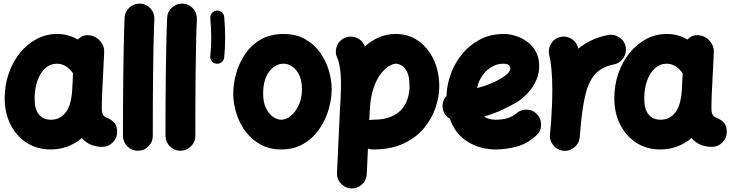

<svg xmlns="http://www.w3.org/2000/svg" viewBox="-20 -763 4102 1078"><path d="M553.7 61.5Q482.4 61.5 439.5 12.2Q363.8 76.2 264.2 76.2Q189.9 76.2 131.6 39.6Q73.2 2.9 39.8 -62.3Q6.3 -127.4 6.3 -211.9Q6.3 -285.6 29.1 -350.8Q51.8 -416 92 -465.8Q132.3 -515.6 185.8 -543.9Q239.3 -572.3 301.3 -572.3Q363.8 -572.3 417 -541Q444.3 -570.3 485.4 -564.5Q520 -559.6 543.5 -531.5Q566.9 -503.4 564.9 -470.2L553.7 -241.7Q553.2 -228 552.5 -208.3Q551.8 -188.5 551.5 -170.7Q551.3 -152.8 551.8 -143.6Q552.7 -129.9 558.1 -118.9Q563.5 -107.9 581.5 -101.1Q601.6 -93.8 619.6 -76.2Q637.7 -58.6 637.7 -22Q637.7 12.2 613 36.9Q588.4 61.5 553.7 61.5ZM266.6 -90.8Q316.9 -90.8 348.9 -131.6Q380.9 -172.4 385.7 -263.7Q385.7 -264.2 385.7 -265.1L390.1 -351.1Q352.5 -405.3 299.3 -405.3Q262.2 -405.3 233.9 -379.4Q205.6 -353.5 189.9 -309.1Q174.3 -264.6 174.3 -209.5Q174.3 -150.4 198.2 -120.6Q222.2 -90.8 266.6 -90.8Z M767.1 -742.7Q801.8 -741.2 825 -715.6Q848.1 -689.9 846.7 -655.3Q843.8 -593.8 842 -511.5Q840.3 -429.2 839.4 -338.4Q838.4 -247.6 838.1 -159.7Q837.9 -71.8 837.9 0Q837.9 34.2 813.2 58.8Q788.6 83.5 753.9 83.5Q719.7 83.5 695.1 58.8Q670.4 34.2 670.4 0Q670.4 -72.3 670.7 -160.2Q670.9 -248 672.1 -339.6Q673.3 -431.2 675 -514.9Q676.8 -598.6 679.7 -663.1Q681.2 -697.8 707 -720.9Q732.9 -744.1 767.1 -742.7Z M1005.9 -742.7Q1040.5 -741.2 1063.7 -715.6Q1086.9 -689.9 1085.4 -655.3Q1082.5 -593.8 1080.8 -511.5Q1079.1 -429.2 1078.1 -338.4Q1077.1 -247.6 1076.9 -159.7Q1076.7 -71.8 1076.7 0Q1076.7 34.2 1052 58.8Q1027.3 83.5 992.7 83.5Q958.5 83.5 933.8 58.8Q909.2 34.2 909.2 0Q909.2 -72.3 909.4 -160.2Q909.7 -248 910.9 -339.6Q912.1 -431.2 913.8 -514.9Q915.5 -598.6 918.5 -663.1Q919.9 -697.8 945.8 -720.9Q971.7 -744.1 1005.9 -742.7Z M1195.8 -405.3Q1179.7 -406.7 1169.4 -419.4Q1159.2 -432.1 1160.6 -448.2Q1166 -495.6 1166 -549.8Q1166 -606 1160.6 -661.1Q1159.2 -677.2 1169.9 -689.7Q1180.7 -702.1 1196.8 -703.6Q1212.9 -705.1 1225.1 -694.6Q1237.3 -684.1 1238.8 -668Q1244.1 -609.9 1244.1 -549.8Q1244.1 -491.2 1238.8 -440.4Q1237.3 -424.3 1224.6 -414.1Q1211.9 -403.8 1195.8 -405.3Z M1572.3 -572.3Q1641.6 -572.3 1692.4 -543.7Q1743.2 -515.1 1776.4 -469Q1809.6 -422.9 1825.9 -368.4Q1842.3 -314 1842.3 -262.7Q1842.3 -206.5 1824.7 -147.2Q1807.1 -87.9 1772 -37.1Q1736.8 13.7 1683.6 44.9Q1630.4 76.2 1559.1 76.2Q1493.2 76.2 1442.6 48.3Q1392.1 20.5 1358.2 -25.4Q1324.2 -71.3 1306.9 -126.7Q1289.6 -182.1 1289.6 -237.3Q1289.6 -293 1306.2 -351.6Q1322.8 -410.2 1356.9 -460.4Q1391.1 -510.7 1444.8 -541.5Q1498.5 -572.3 1572.3 -572.3ZM1572.3 -405.3Q1524.9 -405.3 1491.2 -360.8Q1457.5 -316.4 1457.5 -237.3Q1457.5 -189.9 1472.9 -157.2Q1488.3 -124.5 1511.7 -107.7Q1535.2 -90.8 1559.1 -90.8Q1585.9 -90.8 1612.8 -112.5Q1639.6 -134.3 1657.5 -172.9Q1675.3 -211.4 1675.3 -262.7Q1675.3 -328.1 1644.3 -366.7Q1613.3 -405.3 1572.3 -405.3Z M1951.7 294.9Q1917.5 293.5 1894 267.6Q1870.6 241.7 1872.1 207.5L1887.7 -128.4Q1890.6 -176.3 1892.6 -217.5Q1894.5 -258.8 1894.5 -294.4Q1894.5 -342.3 1888.4 -381.6Q1882.3 -420.9 1874 -437Q1858.9 -467.8 1870.1 -500.7Q1881.3 -533.7 1912.1 -548.8Q1942.9 -564 1976.1 -553Q2009.3 -542 2024.4 -511.2Q2026.9 -506.8 2028.8 -502Q2064.9 -535.6 2108.9 -554Q2152.8 -572.3 2202.1 -572.3Q2273.9 -572.3 2328.9 -533.4Q2383.8 -494.6 2415 -428Q2446.3 -361.3 2446.3 -277.3Q2446.3 -221.7 2426 -160.4Q2405.8 -99.1 2361.8 -45.2Q2317.9 8.8 2246.8 42.5Q2175.8 76.2 2074.2 76.2Q2059.6 76.2 2045.9 71.3L2039.1 215.3Q2037.6 249.5 2012 272.9Q1986.3 296.4 1951.7 294.9ZM2054.7 -118.7 2053.2 -88.4Q2063.5 -90.8 2074.2 -90.8Q2135.7 -90.8 2175.8 -107.9Q2215.8 -125 2238.3 -152.8Q2260.7 -180.7 2270 -213.4Q2279.3 -246.1 2279.3 -277.3Q2279.3 -331.1 2265.9 -358.6Q2252.4 -386.2 2234.4 -395.8Q2216.3 -405.3 2202.1 -405.3Q2187.5 -405.3 2164.6 -392.1Q2141.6 -378.9 2117.9 -348.4Q2094.2 -317.9 2076.7 -266.6Q2059.1 -215.3 2056.2 -138.7Q2056.2 -134.3 2055.2 -129.9Q2055.2 -123.5 2054.7 -118.7Z M2990.7 -2Q2938.5 45.4 2878.7 60.8Q2818.8 76.2 2763.2 76.2Q2677.7 76.2 2607.2 33.7Q2536.6 -8.8 2505.9 -95.7Q2488.8 -106 2477.5 -123Q2466.3 -140.1 2464.8 -161.6Q2462.4 -197.8 2486.8 -224.1Q2488.8 -287.1 2511.5 -348.9Q2534.2 -410.6 2575.9 -461.2Q2617.7 -511.7 2676.3 -542Q2734.9 -572.3 2808.6 -572.3Q2840.8 -572.3 2875.5 -561.5Q2910.2 -550.8 2940.2 -528.6Q2970.2 -506.3 2988.8 -472.7Q3007.3 -439 3007.3 -393.1Q3007.3 -352.5 2993.4 -318.8Q2979.5 -285.2 2958.7 -259Q2938 -232.9 2917.2 -215.6Q2896.5 -198.2 2882.8 -189.9Q2837.9 -163.1 2792 -142.8Q2746.1 -122.6 2697.8 -108.9Q2723.1 -90.8 2763.2 -90.8Q2802.2 -90.8 2831.3 -100.3Q2860.4 -109.9 2878.4 -126Q2904.3 -148.9 2939 -147.5Q2973.6 -146 2996.6 -120.1Q3019.5 -94.7 3018.1 -59.8Q3016.6 -24.9 2990.7 -2ZM2803.7 -405.3Q2772 -405.3 2741.9 -388.2Q2711.9 -371.1 2689.5 -340.3Q2667 -309.6 2658.2 -268.6Q2733.4 -287.1 2790.5 -321.3Q2825.2 -341.8 2835.2 -355.7Q2845.2 -369.6 2845.2 -378.9Q2845.2 -405.3 2803.7 -405.3Z M3143.1 83.5Q3133.3 82.5 3124 79.1Q3124 79.1 3123.5 79.1Q3123 78.6 3122.1 78.6Q3089.4 65.9 3075.2 34.2Q3075.2 34.2 3074.7 34.2Q3074.7 33.7 3074.2 32.7Q3065.4 13.2 3067.9 -8.3Q3068.4 -11.2 3068.4 -14.6Q3069.8 -30.8 3071.3 -47.6Q3072.8 -64.5 3074.2 -81.1Q3077.1 -122.6 3079.1 -168.7Q3081.1 -214.8 3081.1 -259.8Q3081.1 -320.8 3076.2 -373.8Q3071.3 -426.8 3064.5 -450.2Q3055.2 -482.9 3071.8 -513.9Q3088.4 -544.9 3121.1 -554.2Q3153.8 -564 3184.6 -547.4Q3215.3 -530.8 3224.6 -498Q3226.1 -493.7 3227.1 -489.7Q3258.8 -516.6 3300 -536.4Q3341.3 -556.2 3394.5 -566.4Q3428.2 -572.8 3457.5 -553.2Q3486.8 -533.7 3493.2 -500Q3499.5 -466.3 3480 -437Q3460.4 -407.7 3426.8 -401.4Q3359.9 -388.2 3323.2 -348.4Q3286.6 -308.6 3269 -239.7Q3251.5 -170.9 3241.7 -71.3Q3238.8 -28.3 3234.9 8.3Q3233.9 18.1 3230.5 27.3Q3230.5 27.3 3230.5 27.8Q3230 28.3 3230 29.3Q3217.3 62 3185.5 76.2Q3185.5 76.2 3185.5 76.7Q3185.1 76.7 3184.1 77.1Q3164.6 85.9 3143.1 83.5Z M3976.6 61.5Q3905.3 61.5 3862.3 12.2Q3786.6 76.2 3687 76.2Q3612.8 76.2 3554.4 39.6Q3496.1 2.9 3462.6 -62.3Q3429.2 -127.4 3429.2 -211.9Q3429.2 -285.6 3451.9 -350.8Q3474.6 -416 3514.9 -465.8Q3555.2 -515.6 3608.6 -543.9Q3662.1 -572.3 3724.1 -572.3Q3786.6 -572.3 3839.8 -541Q3867.2 -570.3 3908.2 -564.5Q3942.9 -559.6 3966.3 -531.5Q3989.7 -503.4 3987.8 -470.2L3976.6 -241.7Q3976.1 -228 3975.3 -208.3Q3974.6 -188.5 3974.4 -170.7Q3974.1 -152.8 3974.6 -143.6Q3975.6 -129.9 3981 -118.9Q3986.3 -107.9 4004.4 -101.1Q4024.4 -93.8 4042.5 -76.2Q4060.5 -58.6 4060.5 -22Q4060.5 12.2 4035.9 36.9Q4011.2 61.5 3976.6 61.5ZM3689.5 -90.8Q3739.7 -90.8 3771.7 -131.6Q3803.7 -172.4 3808.6 -263.7Q3808.6 -264.2 3808.6 -265.1L3813 -351.1Q3775.4 -405.3 3722.2 -405.3Q3685.1 -405.3 3656.7 -379.4Q3628.4 -353.5 3612.8 -309.1Q3597.2 -264.6 3597.2 -209.5Q3597.2 -150.4 3621.1 -120.6Q3645 -90.8 3689.5 -90.8Z"/></svg>

Font: Mikhak-FD Black
Style: Regular
Weight: 900
Designer: Amin Abedi
Version: Version 3.2